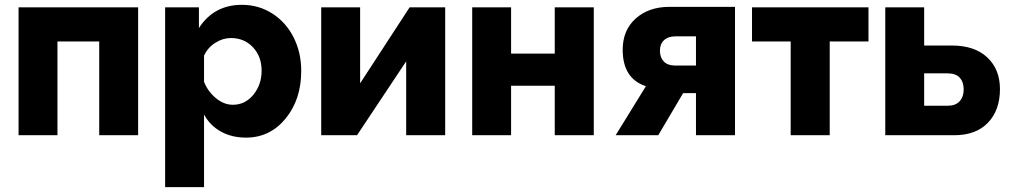

<svg xmlns="http://www.w3.org/2000/svg" viewBox="-20 -555 4146 788"><path d="M56.2 0V-524.9H546.9V0H387.2V-384.8H215.8V0Z M817.4 -85V212.9H657.7V-524.9H796.4V-439.9Q857.9 -535.2 972.7 -535.2Q1042 -535.2 1097.9 -499.3Q1153.8 -463.4 1185.1 -401.4Q1216.3 -339.4 1216.3 -264.2Q1216.3 -146.5 1152.1 -68.4Q1087.9 9.8 989.7 9.8Q931.2 9.8 886.5 -15.1Q841.8 -40 817.4 -85ZM1053.7 -265.1Q1053.7 -323.2 1018.1 -361.1Q982.4 -398.9 927.7 -398.9Q894.5 -398.9 863.8 -379.4Q833 -359.9 817.4 -327.1V-219.2Q833.5 -178.7 866.5 -151.9Q899.4 -125 935.5 -125Q986.3 -125 1020 -166.3Q1053.7 -207.5 1053.7 -265.1Z M1298.3 0V-524.9H1458V-212.9L1661.1 -524.9H1807.1V0H1647V-303.2L1445.3 0Z M1918 0V-524.9H2077.6V-335H2256.8V-524.9H2417V0H2256.8V-203.1H2077.6V0Z M2506.8 0 2630.9 -201.2Q2535.6 -232.4 2535.6 -351.1Q2535.6 -431.2 2589.1 -479Q2642.6 -526.9 2727.5 -526.9H2996.6V0H2836.4V-172.9H2783.7L2681.6 0ZM2749.5 -286.1H2836.4V-405.8H2751.5Q2722.2 -405.8 2705.3 -390.1Q2688.5 -374.5 2688.5 -347.2Q2688.5 -319.3 2704.3 -302.7Q2720.2 -286.1 2749.5 -286.1Z M3225.1 0V-384.8H3066.4V-524.9H3544.4V-384.8H3385.3V0Z M3613.3 0V-524.9H3772.9V-368.2H3886.2Q3980 -368.2 4032 -319.3Q4084 -270.5 4084 -189Q4084 -103 4034.9 -51.5Q3985.8 0 3896 0ZM3772.9 -121.1H3870.1Q3901.9 -121.1 3918.5 -139.4Q3935.1 -157.7 3935.1 -188Q3935.1 -218.3 3918.9 -236.1Q3902.8 -253.9 3869.1 -253.9H3772.9Z"/></svg>

Font: Rawline ExtraBold
Style: Regular
Weight: 800
Designer: Matt McInerney, Pablo Impallari, Rodrigo Fuenzalida
Foundry: Matt McInerney, Pablo Impallari, Rodrigo Fuenzalida
Version: Version 4.020;PS 004.020;hotconv 1.0.88;makeotf.lib2.5.64775